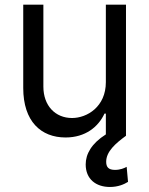

<svg xmlns="http://www.w3.org/2000/svg" viewBox="-20 -565 621 799"><path d="M420.5 -223C420.5 -120.7 342.3 -73.9 279.8 -73.9C210.2 -73.9 160.5 -125 160.5 -204.5V-545.5H76.7V-198.9C76.7 -59.7 150.6 7.1 252.8 7.1C335.2 7.1 389.2 -36.9 414.8 -92.3H420.5V-5.7C360.4 32.3 336.6 76.3 336.6 119.3C336.6 180.4 379.3 213.1 437.5 213.1C471.6 213.1 497.2 201.7 512.8 191.8L507.1 129.3C497.2 134.9 480.1 142 458.8 142C430.4 142 421.9 129.3 421.9 108C421.9 65.3 461.6 31.2 504.3 0V-545.5H420.5Z"/></svg>

Font: Margiela Sans
Style: Regular
Weight: 400
Designer: Stefan Endress, Andreas Faust
Version: Version 1.100;FEAKit 1.0